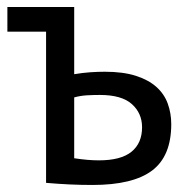

<svg xmlns="http://www.w3.org/2000/svg" viewBox="-20 -520 537 546"><path d="M191 -70Q230 -64 261 -64Q324 -64 354 -88.5Q384 -113 384 -158Q384 -198 355 -224Q326 -250 264 -250Q247 -250 228 -249Q209 -248 191 -243ZM191 -309Q215 -313 236.5 -314.5Q258 -316 278 -316Q330 -316 366 -304.5Q402 -293 424.5 -273Q447 -253 457 -225.5Q467 -198 467 -167Q467 -76 412.5 -35Q358 6 243 6Q210 6 178 4.5Q146 3 111 0V-430H1V-500H191Z"/></svg>

Font: PTSans
Style: Regular
Weight: 400
Designer: A.Korolkova, O.Umpeleva, V.Yefimov
Foundry: ParaType Ltd
Version: Version 2.003W OFL